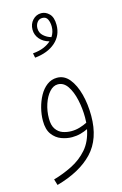

<svg xmlns="http://www.w3.org/2000/svg" viewBox="-135 -732 646 1020"><g transform="rotate(-15 188.0 -222.0)"><path d="M49 230 39 197Q92 182 142 157Q192 132 228 91Q264 50 277 -16Q259 -7 237 -1Q215 5 190 5Q161 5 131.5 -6Q102 -17 82 -44Q62 -71 62 -119Q62 -153 71 -188.5Q80 -224 96.5 -254Q113 -284 137.5 -302.5Q162 -321 193 -321Q233 -321 260.5 -287Q288 -253 302.5 -198Q317 -143 317 -79Q317 48 248 121Q179 194 49 230ZM96 -122Q96 -85 110.5 -64Q125 -43 147.5 -35Q170 -27 195 -27Q219 -27 242 -34Q265 -41 282 -50Q283 -64 283 -79Q283 -128 272.5 -176Q262 -224 241 -255Q220 -286 188 -286Q163 -286 142 -262.5Q121 -239 108.5 -201.5Q96 -164 96 -122ZM109 -454 104 -479Q139 -482 164 -492.5Q189 -503 205 -518Q172 -527 153 -549.5Q134 -572 134 -601Q134 -632 153.5 -653Q173 -674 201 -674Q225 -674 244.5 -654.5Q264 -635 264 -593Q264 -535 222 -498Q180 -461 109 -454ZM161 -601Q161 -576 179.5 -559.5Q198 -543 221 -537Q237 -561 237 -591Q237 -613 229 -630.5Q221 -648 200 -648Q182 -648 171.5 -634Q161 -620 161 -601Z"/></g></svg>

Font: Noto Sans Arabic UI XCn XLt
Style: Regular
Weight: 200
Width: 2
Designer: Monotype Design Team, Nadine Chahine and Nizar Qandah
Foundry: Monotype Imaging Inc.
Version: Version 2.010; ttfautohint (v1.8.4.7-5d5b)